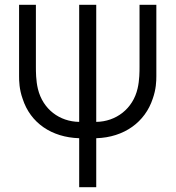

<svg xmlns="http://www.w3.org/2000/svg" viewBox="-20 -560 736 805"><path d="M312 225H383.5V19.5C501 16 588.5 -48.5 620.5 -146.5C634.5 -186 635.5 -219.5 635.5 -240.5V-540H565V-279.5C565 -261.5 565 -223.5 557 -189.5C537.5 -103.5 466 -50 383.5 -49V-540H312V-49C230.5 -50 160 -101 139 -187C130.5 -222 130.5 -260.5 130.5 -279.5V-540H60V-240.5C60 -221.5 60.5 -185.5 75 -145.5C107.5 -44.5 196.5 16 312 19.5Z"/></svg>

Font: Hauora
Style: Regular
Weight: 400
Designer: Mikhail Sharanda
Foundry: WCYS & Co.
Version: Version 1.010